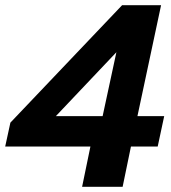

<svg xmlns="http://www.w3.org/2000/svg" viewBox="-26 -719 658 739"><path d="M322 -155H-6L14 -247L444 -699H594L503 -272H606L581 -155H478L446 0H290ZM369 -272 422 -518 189 -272Z"/></svg>

Font: Prompt Semibold
Style: Italic
Weight: 600
Italic angle: -12°
Designer: Katatrad Team
Foundry: CadsonDemak
Version: Version 1.000